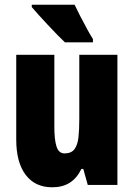

<svg xmlns="http://www.w3.org/2000/svg" viewBox="-20 -786 569 816"><path d="M479 -553V0H353L334 -68H326Q307 -29 276.5 -9.5Q246 10 202 10Q129 10 89 -43Q49 -96 49 -193V-553H211V-246Q211 -191 220.5 -162.5Q230 -134 254 -134Q283 -134 296.5 -152Q310 -170 313.5 -203Q317 -236 317 -280V-553ZM297 -766Q306 -747 321 -717.5Q336 -688 351 -661Q366 -634 375 -620V-606H256Q244 -617 224.5 -637Q205 -657 183.5 -680Q162 -703 143.5 -723.5Q125 -744 115 -756V-766Z"/></svg>

Font: Noto Sans Kannada ExtraCondensed Black
Style: Regular
Weight: 900
Width: 2
Designer: Jelle Bosma - Monotype Design Team
Foundry: Monotype Imaging Inc.
Version: Version 2.005; ttfautohint (v1.8.4.7-5d5b)